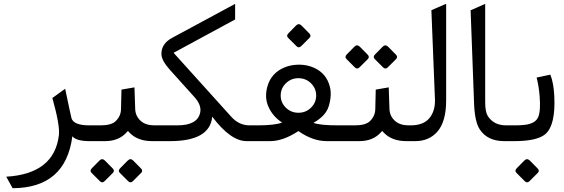

<svg xmlns="http://www.w3.org/2000/svg" viewBox="-20 -738 2949 1004"><path d="M253.9 -225.6 320.8 -273.9Q351.6 -126 354 -119.1Q366.2 -82.5 447.3 -82.5H457V0Q449.7 0 449.7 0Q378.4 0 358.4 -25.4Q323.2 245.1 45.9 246.1L12.7 186Q264.2 170.9 288.1 -32.2Q293.9 -82 253.9 -225.6Z M642.6 -46.4Q601.1 0 529.3 0H441.9V-82.5H506.3Q562.5 -82.5 585.4 -105Q612.3 -131.8 612.8 -167.5L615.2 -269.5L683.1 -281.2L687 -167.5Q688.5 -129.9 716.8 -105Q742.7 -82.5 787.1 -82.5H802.2V0H775.9Q697.8 0 655.3 -46.4L648.9 -53.2ZM676.6 101.6 717.3 142.9Q729.3 154.9 717.8 166.4L675 209.2Q662.5 221.8 649.9 209.2L607.1 166.4Q595.1 154.9 608.7 141.3L648.4 101.1Q662.5 87.5 676.6 101.6ZM528.7 101.6 569.5 142.9Q581.5 154.9 570 166.4L527.2 209.2Q514.1 221.8 502.1 209.2L459.2 166.4Q447.2 154.9 460.8 141.3L500.5 101.1Q514.1 87.5 528.7 101.6Z M1089.8 -127.9Q1078.1 0 868.7 0H781.7V-82.5H907.7Q1013.2 -82.5 1026.9 -149.9Q1034.7 -188 997.1 -230L869.6 -371.6Q825.7 -419.9 824.2 -453.6Q822.3 -508.8 879.9 -540L1209.5 -717.8V-636.2L887.7 -461.9L1188.5 -128.4Q1229.5 -82.5 1284.7 -82.5H1300.8V0H1269.5Q1186 0 1089.8 -127.9Z M1474.9 -302.5Q1447.8 -275.9 1447.8 -238.5Q1447.8 -201.2 1474.9 -174.8Q1502 -148.4 1540.5 -148.4Q1579.1 -148.4 1606.2 -174.8Q1633.3 -201.2 1633.3 -238.5Q1633.3 -275.9 1606.2 -302.5Q1579.1 -329.1 1540.5 -329.1Q1502 -329.1 1474.9 -302.5ZM1624 -382.8Q1688 -353 1705.1 -283.7Q1716.3 -238.8 1698.7 -181.6Q1683.6 -132.3 1619.1 -95.7Q1653.3 -82 1754.9 -82.5H1791.5V0H1688.5Q1615.7 0 1541.5 -51.8L1540 -52.7L1539.1 -51.8Q1460 0 1392.6 0H1281.2V-82.5H1325.2Q1417.5 -82.5 1455.1 -97.2Q1406.7 -128.4 1383.8 -179.7Q1362.3 -227.1 1377.9 -284.7Q1397.9 -357.4 1469.7 -386.2Q1501.5 -399.4 1543 -399.9Q1587.4 -399.9 1624 -382.8ZM1556.7 -604.4 1597.5 -563.2Q1609.5 -551.1 1598 -539.6L1555.1 -496.8Q1542.1 -484.3 1530.1 -496.8L1487.2 -539.6Q1475.2 -551.1 1488.8 -564.7L1528.5 -605Q1542.1 -618.5 1556.7 -604.4Z M1972.2 -46.4Q1930.7 0 1858.9 0H1771.5V-82.5H1835.9Q1892.1 -82.5 1915 -105Q1941.9 -131.8 1942.4 -167.5L1944.8 -269.5L2012.7 -281.2L2016.6 -167.5Q2018.1 -129.9 2046.4 -105Q2072.3 -82.5 2116.7 -82.5H2131.8V0H2105.5Q2027.3 0 1984.9 -46.4L1978.5 -53.2ZM2009.6 -493.6 2050.3 -452.3Q2062.4 -440.3 2050.9 -428.8L2008 -386Q1995.5 -373.4 1982.9 -386L1940.1 -428.8Q1928.1 -440.3 1941.7 -453.9L1981.4 -494.1Q1995.5 -507.7 2009.6 -493.6ZM1861.7 -493.6 1902.5 -452.3Q1914.5 -440.3 1903 -428.8L1860.2 -386Q1847.1 -373.4 1835.1 -386L1792.3 -428.8Q1780.2 -440.3 1793.8 -453.9L1833.5 -494.1Q1847.1 -507.7 1861.7 -493.6Z M2313 -213.4Q2313 -100.1 2265.6 -47.9Q2222.2 0 2151.4 0H2111.3V-82.5H2127.4Q2195.3 -82.5 2226.6 -121.6Q2256.8 -159.7 2254.4 -219.7L2235.8 -684.6L2313 -718.3Z M2459 -197.3 2440.9 -684.1 2517.1 -717.8V-203.6Q2517.1 -152.8 2531.2 -130.4Q2563 -82.5 2626.5 -82.5H2635.7V0H2616.7Q2529.8 0 2489.3 -60.5Q2462.4 -100.6 2459 -197.3Z M2831.5 -36.6Q2788.6 0 2668.9 0H2626V-82.5H2675.3Q2704.6 -82.5 2726.1 -85.4Q2780.3 -92.3 2794.4 -126Q2808.1 -158.2 2801.8 -235.8Q2797.4 -288.6 2786.1 -332.5L2857.9 -347.7Q2875 -304.2 2878.4 -237.3Q2886.2 -83 2831.5 -36.6ZM2750.6 101.6 2791.3 142.9Q2803.3 154.9 2791.8 166.4L2749 209.2Q2735.9 221.8 2723.9 209.2L2681.1 166.4Q2669.1 154.9 2682.6 141.3L2722.3 101.1Q2735.9 87.5 2750.6 101.6Z"/></svg>

Font: Elshan
Style: Regular
Weight: 400
Foundry: DejaVu fonts team - Redesigned by Saber Rastikerdar (Samim font) - Edited by Jalil Hamdollahi
Version: Version 0.9.9; ttfautohint (v1.4.1.5-446e)